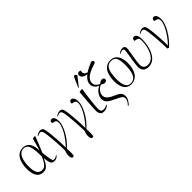

<svg xmlns="http://www.w3.org/2000/svg" viewBox="126 -1878 3222 3222"><g transform="rotate(-45 1737.5 -267.0)"><path d="M216 14Q151 14 114.5 -20Q78 -54 64 -108Q50 -162 50 -223Q50 -278 60.5 -331.5Q71 -385 94.5 -428Q118 -471 156.5 -497Q195 -523 250 -523Q279 -523 307.5 -515Q336 -507 360 -483.5Q384 -460 400.5 -414.5Q417 -369 421 -294H422Q446 -377 459.5 -426.5Q473 -476 482 -511L533 -518L541 -514Q513 -441 485.5 -371.5Q458 -302 426 -228L436 -148Q443 -92 449.5 -62Q456 -32 465.5 -21.5Q475 -11 492 -11Q522 -11 557 -37L565 -26Q551 -14 527.5 0Q504 14 474 14Q425 14 406.5 -23.5Q388 -61 380 -148H379Q362 -106 340 -69Q318 -32 288 -9Q258 14 216 14ZM222 -26Q250 -26 274 -39Q298 -52 323 -88.5Q348 -125 377 -195L375 -263Q372 -384 346.5 -444.5Q321 -505 253 -505Q201 -505 167.5 -468Q134 -431 118 -368.5Q102 -306 102 -229Q102 -152 117 -107.5Q132 -63 159 -44.5Q186 -26 222 -26Z M737 185Q717 185 709.5 161.5Q702 138 702 107Q702 83 708.5 57.5Q715 32 724 16Q724 -25 721.5 -80Q719 -135 715 -198Q711 -261 704 -325Q697 -398 689 -435Q681 -472 670 -485Q659 -498 643 -498Q624 -498 608.5 -492Q593 -486 579 -478L573 -487Q584 -497 610.5 -510Q637 -523 662 -523Q693 -523 709 -508.5Q725 -494 733.5 -453Q742 -412 750 -332Q756 -280 759.5 -221Q763 -162 765.5 -107.5Q768 -53 767 -13Q832 -83 880 -153Q928 -223 954 -284.5Q980 -346 980 -391Q980 -421 969.5 -435.5Q959 -450 938 -455L894 -466Q893 -523 935 -523Q964 -523 982.5 -494Q1001 -465 1001 -399Q1001 -362 984.5 -311Q968 -260 937 -203Q906 -146 863 -91Q820 -36 767 11Q768 36 769 55Q770 74 770 86Q770 117 769 140Q768 163 763 181Q753 184 746.5 184.5Q740 185 737 185Z M1201 185Q1181 185 1173.5 161.5Q1166 138 1166 107Q1166 83 1172.5 57.5Q1179 32 1188 16Q1188 -25 1185.5 -80Q1183 -135 1179 -198Q1175 -261 1168 -325Q1161 -398 1153 -435Q1145 -472 1134 -485Q1123 -498 1107 -498Q1088 -498 1072.5 -492Q1057 -486 1043 -478L1037 -487Q1048 -497 1074.5 -510Q1101 -523 1126 -523Q1157 -523 1173 -508.5Q1189 -494 1197.5 -453Q1206 -412 1214 -332Q1220 -280 1223.5 -221Q1227 -162 1229.5 -107.5Q1232 -53 1231 -13Q1296 -83 1344 -153Q1392 -223 1418 -284.5Q1444 -346 1444 -391Q1444 -421 1433.5 -435.5Q1423 -450 1402 -455L1358 -466Q1357 -523 1399 -523Q1428 -523 1446.5 -494Q1465 -465 1465 -399Q1465 -362 1448.5 -311Q1432 -260 1401 -203Q1370 -146 1327 -91Q1284 -36 1231 11Q1232 36 1233 55Q1234 74 1234 86Q1234 117 1233 140Q1232 163 1227 181Q1217 184 1210.5 184.5Q1204 185 1201 185Z M1655 14Q1600 14 1580 -17.5Q1560 -49 1560 -93Q1560 -110 1562 -150.5Q1564 -191 1568 -248.5Q1572 -306 1577.5 -373Q1583 -440 1590 -510L1648 -518L1656 -514Q1650 -474 1643 -425Q1636 -376 1630 -324Q1624 -272 1619 -225.5Q1614 -179 1611 -144Q1608 -109 1608 -93Q1608 -62 1620 -39.5Q1632 -17 1674 -17Q1692 -17 1709.5 -21.5Q1727 -26 1753 -44L1760 -33Q1736 -11 1711.5 1.5Q1687 14 1655 14ZM1634 -571 1625 -576 1693 -732Q1702 -751 1707 -759.5Q1712 -768 1727 -768Q1738 -768 1746 -761Q1754 -754 1763 -741V-736Z M2014 234 2001 224Q2039 186 2049.5 158Q2060 130 2060 109Q2060 76 2029.5 53Q1999 30 1924 -3Q1842 -39 1803.5 -74.5Q1765 -110 1765 -170Q1765 -216 1798 -267.5Q1831 -319 1896 -350V-352Q1850 -371 1826 -403Q1802 -435 1802 -475Q1802 -519 1825 -557Q1848 -595 1891 -628Q1848 -633 1823.5 -647Q1799 -661 1789 -678.5Q1779 -696 1779 -712Q1779 -732 1790.5 -745.5Q1802 -759 1824 -759Q1834 -759 1843 -756Q1852 -753 1859 -748Q1854 -738 1853 -730.5Q1852 -723 1852 -718Q1852 -690 1868.5 -674Q1885 -658 1917 -647Q1949 -668 1987.5 -687.5Q2026 -707 2071 -725Q2096 -736 2111 -726Q2126 -716 2126 -701Q2126 -691 2121 -683Q2116 -675 2109 -673Q2009 -643 1950.5 -611Q1892 -579 1867 -543.5Q1842 -508 1842 -468Q1842 -435 1863.5 -407Q1885 -379 1930 -362Q1969 -395 2002 -395Q2017 -395 2032 -386.5Q2047 -378 2047 -357Q2047 -335 2031 -325.5Q2015 -316 1998 -316Q1983 -316 1969.5 -322.5Q1956 -329 1930 -344Q1908 -337 1881.5 -316.5Q1855 -296 1836 -265Q1817 -234 1817 -193Q1817 -176 1826 -154Q1835 -132 1864.5 -107Q1894 -82 1955 -56Q2008 -34 2037 -14Q2066 6 2077.5 28.5Q2089 51 2089 83Q2089 124 2067.5 162Q2046 200 2014 234Z M2295 14Q2212 14 2169.5 -51.5Q2127 -117 2127 -223Q2127 -305 2146.5 -373Q2166 -441 2212 -482Q2258 -523 2336 -523Q2415 -523 2461 -460Q2507 -397 2507 -286Q2507 -228 2495.5 -174Q2484 -120 2459 -77.5Q2434 -35 2393.5 -10.5Q2353 14 2295 14ZM2301 -4Q2361 -4 2394 -41Q2427 -78 2440.5 -143.5Q2454 -209 2454 -293Q2454 -397 2428 -451Q2402 -505 2330 -505Q2271 -505 2238 -468.5Q2205 -432 2192.5 -367.5Q2180 -303 2180 -220Q2180 -114 2208.5 -59Q2237 -4 2301 -4Z M2709 14Q2651 14 2615 -17.5Q2579 -49 2579 -119Q2579 -138 2583.5 -175Q2588 -212 2595 -257Q2602 -302 2609 -345Q2616 -388 2620.5 -420.5Q2625 -453 2625 -463Q2625 -483 2616.5 -490.5Q2608 -498 2594 -498Q2581 -498 2564.5 -492.5Q2548 -487 2531 -478L2525 -487Q2546 -504 2570.5 -513.5Q2595 -523 2613 -523Q2649 -523 2661 -506.5Q2673 -490 2673 -460Q2673 -451 2668.5 -421Q2664 -391 2657 -349Q2650 -307 2642.5 -262.5Q2635 -218 2630.5 -180Q2626 -142 2626 -119Q2626 -76 2649.5 -48.5Q2673 -21 2728 -20Q2779 -20 2818 -51Q2857 -82 2883.5 -134.5Q2910 -187 2924 -251.5Q2938 -316 2938 -383Q2938 -421 2928 -435Q2918 -449 2889 -456L2846 -466Q2846 -490 2856 -506.5Q2866 -523 2891 -523Q2906 -523 2921.5 -513Q2937 -503 2948 -475Q2959 -447 2959 -393Q2959 -313 2943 -239.5Q2927 -166 2895.5 -109Q2864 -52 2817.5 -19Q2771 14 2709 14Z M3175 27 3147 16Q3147 -25 3144.5 -80Q3142 -135 3138 -198Q3134 -261 3127 -325Q3120 -398 3112 -435Q3104 -472 3093 -485Q3082 -498 3066 -498Q3047 -498 3031.5 -492Q3016 -486 3002 -478L2996 -487Q3007 -497 3033.5 -510Q3060 -523 3085 -523Q3116 -523 3132 -508.5Q3148 -494 3156.5 -453Q3165 -412 3173 -332Q3179 -280 3182.5 -221Q3186 -162 3188 -107.5Q3190 -53 3190 -13Q3256 -84 3303.5 -154Q3351 -224 3377 -285Q3403 -346 3403 -391Q3403 -421 3392.5 -435.5Q3382 -450 3361 -455L3317 -466Q3316 -523 3358 -523Q3387 -523 3405.5 -494Q3424 -465 3424 -399Q3424 -349 3395.5 -277Q3367 -205 3311.5 -125.5Q3256 -46 3175 27Z"/></g></svg>

Font: Display Extralight
Style: Italic
Weight: 200
Italic angle: -2°
Designer: Latin by Veronika Burian and Jose Scaglione. Greek by Irene Vlachou. Cyrillic by Vera Evstafieva
Foundry: TypeTogether
Version: Version 3.002